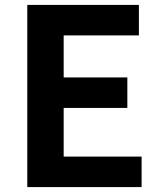

<svg xmlns="http://www.w3.org/2000/svg" viewBox="-20 -761 655 781"><path d="M91 0H556V-124H239V-322H498V-446H239V-617H545V-741H91Z"/></svg>

Font: Noto Sans CJK SC
Style: Bold
Weight: 700
Designer: Ryoko NISHIZUKA 西塚涼子 (kana, bopomofo & ideographs); Paul D. Hunt (Latin, Greek & Cyrillic); Sandoll Communications 산돌커뮤니
Foundry: Adobe
Version: Version 2.004;hotconv 1.0.118;makeotfexe 2.5.65603